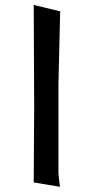

<svg xmlns="http://www.w3.org/2000/svg" viewBox="-20 -675 374 765"><path d="M114.3 -655.3 116.2 -253.9 114.3 51.8 218.8 69.3 212.9 17.6V-340.8L219.7 -629.9Z"/></svg>

Font: MaokenAssortedSans-TC
Style: Regular
Weight: 500
Version: Version 0.83